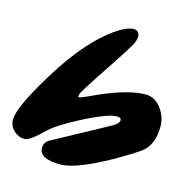

<svg xmlns="http://www.w3.org/2000/svg" viewBox="-173 -865 948 968"><g transform="rotate(15 301.0 -381.0)"><path d="M220.7 -221.7Q157.7 -186 135 -167.2Q112.3 -148.4 97.9 -134.3Q83.5 -120.1 69.3 -108.4Q36.1 -81.1 19 -81.1Q2 -81.1 -11.7 -86.7Q-25.4 -92.3 -36.6 -102.5Q-63 -127.4 -63 -161.6Q-63 -222.2 43.9 -399.4Q89.8 -475.6 132.8 -533.4Q175.8 -591.3 215.3 -632.1Q254.9 -672.9 291 -701.2Q365.2 -759.3 409.2 -759.3Q421.9 -759.3 430.2 -750Q438.5 -740.7 438.5 -730Q438.5 -705.6 423.1 -679.4Q407.7 -653.3 382.3 -613.8L278.3 -456.1Q229.5 -380.9 227.3 -371.8Q225.1 -362.8 225.1 -358.9Q225.1 -355 230.5 -355Q235.8 -355 260.7 -366.2Q260.7 -366.2 323.2 -394.5Q464.4 -456.1 551.3 -456.1Q600.6 -456.1 633.8 -410.6Q664.6 -368.2 664.6 -318.8Q664.6 -269.5 649.4 -233.9Q634.3 -198.2 604.7 -177.7Q575.2 -157.2 545.9 -139.6L483.4 -102.5Q306.2 -3.4 226.1 -3.4Q115.2 -3.4 115.2 -61Q115.2 -92.3 145.5 -107.4Q424.3 -258.3 436.5 -266.1Q461.9 -282.2 461.9 -296.9Q461.9 -311.5 441.4 -311.5Q420.9 -311.5 396.5 -303.7Q372.1 -295.9 342.8 -283.2Q313.5 -270.5 281.7 -254.4Q250 -238.3 220.7 -221.7Z"/></g></svg>

Font: Sarina
Style: Regular
Weight: 400
Designer: James Grieshaber
Foundry: James Grieshaber
Version: Version 1.001